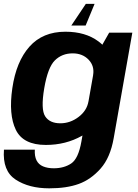

<svg xmlns="http://www.w3.org/2000/svg" viewBox="-40 -766 732 1020"><path d="M221.5 234.5Q314 234.5 378.2 211.2Q442.5 188 494.2 129.8Q546 71.5 564 -32L663 -592.5H540L474 -476L392.5 -14.5Q376.5 77 338.2 102.5Q300 128 245.5 128Q213 128 189 118Q165 108 154 85.8Q143 63.5 145 29H-19Q-27.5 142 43.2 188.2Q114 234.5 221.5 234.5ZM203.5 4Q309.5 4 395.2 -44.5Q481 -93 491.5 -154L430 -227.5Q421.5 -178 377.2 -144.5Q333 -111 280.5 -111Q224 -111 200 -148Q176 -185 195 -297Q214 -408.5 251.8 -445.5Q289.5 -482.5 346 -482.5Q398.5 -482.5 430.8 -448.8Q463 -415 454.5 -366.5L541 -435Q551.5 -495 482.8 -546.2Q414 -597.5 307.5 -597.5Q187 -597.5 116.5 -518.2Q46 -439 25.5 -297.5Q5 -157 44 -76.5Q83 4 203.5 4ZM339 -630.5H415L462.5 -745.5H416Z"/></svg>

Font: Anybody UltraCondensed Thin
Style: Bold Italic
Weight: 700
Italic angle: -10°
Version: Version 1.111